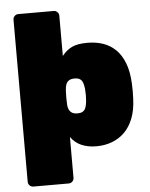

<svg xmlns="http://www.w3.org/2000/svg" viewBox="-60 -759 781 998"><g transform="rotate(-5 331.0 -260.0)"><path d="M73 190Q62 190 54 182Q46 174 46 163V-683Q46 -694 54 -702Q62 -710 73 -710H258Q269 -710 277 -702Q285 -694 285 -683V-473Q308 -502 337 -516Q366 -530 418 -530Q462 -530 499 -517.5Q536 -505 564.5 -477.5Q593 -450 610 -406Q627 -362 630 -299Q631 -277 631 -260Q631 -243 630 -220Q628 -161 611 -117.5Q594 -74 565.5 -46Q537 -18 499.5 -4Q462 10 418 10Q376 10 342 -4Q308 -18 285 -50V163Q285 174 277 182Q269 190 258 190ZM335 -169Q354 -169 364 -176Q374 -183 378.5 -196Q383 -209 385 -227Q388 -260 385 -293Q383 -311 378.5 -324Q374 -337 364 -344Q354 -351 335 -351Q317 -351 306 -344Q295 -337 290.5 -324Q286 -311 285 -293Q284 -271 284 -256.5Q284 -242 285 -219Q286 -203 291.5 -192Q297 -181 307.5 -175Q318 -169 335 -169Z"/></g></svg>

Font: Rubik Black
Style: Regular
Weight: 900
Designer: Hubert and Fischer
Foundry: Hubert and Fischer
Version: Version 2.300;gftools[0.9.30]